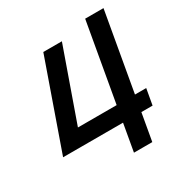

<svg xmlns="http://www.w3.org/2000/svg" viewBox="-161 -820 909 948"><g transform="rotate(-30 293.0 -346.5)"><path d="M18.1 -155.3 193.4 -654.3H299.3L123 -155.3ZM18.1 -155.3 101.6 -246.1H389.2L374 -155.3ZM453.1 -155.3 468.3 -246.1H544.4L528.3 -155.3ZM332.5 0 454.6 -693.4H559.1L437 0Z"/></g></svg>

Font: Cascadia Code
Style: Italic
Weight: 400
Italic angle: -10°
Designer: Aaron Bell
Foundry: Saja Typeworks
Version: Version 2407.024